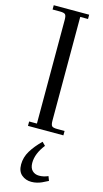

<svg xmlns="http://www.w3.org/2000/svg" viewBox="-150 -746 585 1094"><g transform="rotate(15 143.0 -199.5)"><path d="M22 -676.8V-702.1H231V-676.8H185.1V-65.9Q185.1 -41 192.1 -33.4Q199.2 -25.9 224.1 -25.9H267.1V0H58.1V-25.9H104V-637.2Q104 -662.1 96.9 -669.4Q89.8 -676.8 64.9 -676.8ZM77.1 222.2Q77.1 179.7 100.1 141.8Q123 104 162.1 65.9L181.2 85Q136.2 142.1 136.2 196.8Q136.2 227.1 151.9 242.4Q167.5 257.8 191.9 257.8Q219.2 257.8 245.1 246.1L254.9 272Q229.5 285.2 218.5 290Q207.5 294.9 191.7 299.1Q175.8 303.2 158.2 303.2Q125 303.2 101.1 283.2Q77.1 263.2 77.1 222.2Z"/></g></svg>

Font: Dihjauti
Style: Regular
Weight: 400
Designer: T. Christopher White
Version: Version 3.0.0